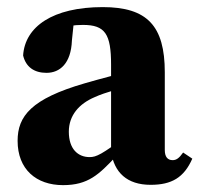

<svg xmlns="http://www.w3.org/2000/svg" viewBox="-20 -519 575 554"><path d="M162 15.2C234.5 15.2 265.6 -15.7 314.1 -67.1H356.1L345.7 -127.2C273.8 -73.4 257.8 -65.7 238.7 -65.7C205 -65.7 178.6 -88.9 178.6 -139C178.6 -186 208.1 -219.7 253.4 -238.8C282.6 -252.3 336.6 -266.9 383.8 -278.8V-320.6C336.6 -309.4 265.7 -290.7 224.4 -278.6C70.2 -233.9 30.8 -183.9 30.8 -112.7C30.8 -30.4 84.6 15.2 162 15.2ZM414.6 14.3C475.3 14.3 510.9 -6.6 534.9 -61.2L508.4 -78.9C496.7 -62.3 488.6 -56.9 478.1 -56.9C463.7 -56.9 455.5 -66.4 455.5 -86.1V-310.4C455.5 -444.3 404.8 -498.5 276.5 -498.5C132.5 -498.5 52 -442.2 46.7 -358.9C54.5 -326 78.4 -308.8 114.1 -308.8C152.6 -308.8 185 -335.7 187.5 -402.2L194.7 -471.6L125.8 -432.7C169.3 -444.1 195 -447.1 219.5 -447.1C283.3 -447.1 300.5 -420.9 300.5 -332.3V-81.9C309.1 -21.3 346.6 14.3 414.6 14.3Z"/></svg>

Font: Source Serif Variable
Style: Regular
Weight: 389
Designer: Frank Grießhammer
Foundry: Adobe Systems Incorporated
Version: Version 3.001;hotconv 1.0.111;makeotfexe 2.5.65597